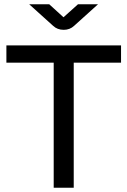

<svg xmlns="http://www.w3.org/2000/svg" viewBox="-20 -881 598 901"><path d="M232 0V-587H10V-668H548V-587H326V0ZM279 -741Q249 -741 229 -760L117 -861H211L278 -800L346 -861H440L328 -760Q308 -741 279 -741Z"/></svg>

Font: Atkinson Hyperlegible
Style: Regular
Weight: 400
Designer: Elliott Scott, Megan Eiswerth, Linus Boman, Theodore Petrosky
Foundry: Braille Institute
Version: Version 1.006; ttfautohint (v1.8.3)